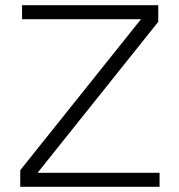

<svg xmlns="http://www.w3.org/2000/svg" viewBox="-20 -720 690 740"><path d="M595 0V-54H124.8L590 -636V-700H65V-646H523.4L58 -64V0Z"/></svg>

Font: Resamitz
Style: Regular
Weight: 500
Designer: gluk
Foundry: gluk
Version: Version 0.047